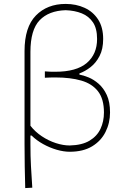

<svg xmlns="http://www.w3.org/2000/svg" viewBox="-20 -764 638 978"><path d="M108.5 194Q107 137.5 106 84.5Q105 31.5 105 -29V-504Q105 -626 162.8 -685Q220.5 -744 314.5 -744Q367.5 -744 410.8 -724.2Q454 -704.5 479.8 -664.8Q505.5 -625 505.5 -565.5Q505.5 -514 487.2 -478.8Q469 -443.5 441.2 -422Q413.5 -400.5 384.5 -390V-384Q404.5 -380.5 431 -369.8Q457.5 -359 482.5 -337.2Q507.5 -315.5 524 -280Q540.5 -244.5 540.5 -191Q540.5 -137.5 517.5 -91.8Q494.5 -46 449 -18.5Q403.5 9 335 9Q304.5 9 269 -1.2Q233.5 -11.5 200 -30Q166.5 -48.5 141 -73.5H135V-29Q135 31.5 137.8 83.5Q140.5 135.5 144.5 192ZM335 -23Q398 -24.5 436.2 -47.5Q474.5 -70.5 492 -108Q509.5 -145.5 509.5 -191Q509.5 -259.5 479.5 -298.5Q449.5 -337.5 394.2 -353.5Q339 -369.5 263 -369.5Q249.5 -369.5 235.8 -369.2Q222 -369 208.5 -368V-400.5Q222 -399 235.2 -398.8Q248.5 -398.5 262 -398.5Q369.5 -398.5 422 -443.2Q474.5 -488 474.5 -565.5Q474.5 -619 453.5 -650.2Q432.5 -681.5 396.5 -696Q360.5 -710.5 314.5 -712Q228.5 -709.5 181.8 -660.8Q135 -612 135 -499.5V-123.5Q159 -92.5 193.2 -69.8Q227.5 -47 264.8 -35Q302 -23 335 -23Z"/></svg>

Font: Commissioner Flair Thin
Style: Regular
Weight: 100
Designer: Kostas Bartsokas
Foundry: Kostas Bartsokas
Version: Version 1.000; ttfautohint (v1.8.3)